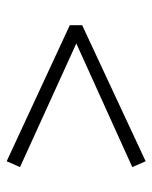

<svg xmlns="http://www.w3.org/2000/svg" viewBox="41 -526 467 590"><g transform="rotate(90 275.0 -230.5)"><path d="M493 -403 113 -231 493 -58 475 -17 57 -211V-249L475 -444Z"/></g></svg>

Font: EauTestText Semilight
Style: Italic
Weight: 300
Italic angle: -12°
Designer: Christian Thalmann (Catharsis Fonts)
Version: Version 0.001;PS 000.001;hotconv 1.0.88;makeotf.lib2.5.64775